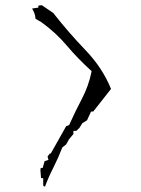

<svg xmlns="http://www.w3.org/2000/svg" viewBox="-20 -729 543 738"><path d="M262.2 -213.9V-226.1H273.4L285.2 -237.3L296.4 -255.4L314.5 -266.6L330.1 -300.3H338.4L406.7 -387.2Q374 -468.3 308.3 -536.6Q242.7 -605 184.6 -679.2L140.6 -709L127.4 -707.5V-699.7L103.5 -696.3Q107.4 -689.5 110.8 -682.1Q115.7 -670.4 116.7 -656.7L139.2 -643.6Q194.3 -604 236.8 -553.7Q278.8 -503.9 332 -455.6L331.5 -451.7Q320.3 -397.9 294.7 -349.1Q269 -300.3 245.6 -248L234.4 -244.1L175.3 -139.2H171.9Q168.5 -133.8 163.6 -129.4Q163.1 -128.4 163.1 -127.9Q163.1 -125 164.1 -121.6L166.5 -114.7L151.4 -109.4L144 -83.5H136.7L135.3 -75.7L137.7 -44.4H146V-15.6L152.8 -11.2Q166 -47.4 185.1 -84.7Q204.1 -122.1 219.7 -162.6L234.4 -173.8L245.1 -193.4Z"/></svg>

Font: Bakudai
Style: ExtraLight
Weight: 200
Version: Version 1.48